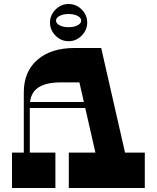

<svg xmlns="http://www.w3.org/2000/svg" viewBox="-20 -940 784 960"><path d="M324 0V-177H704V0ZM40 0V-177H257V0ZM99 -478Q99 -582 167 -641Q235 -700 352 -700H486L614 -138H466L377 -528H283Q206 -528 167.5 -499.5Q129 -471 129 -410V-147L99 -148ZM109 -400V-430H530V-400ZM323 -804Q350 -804 368 -813.5Q386 -823 386 -837Q386 -851 368 -860.5Q350 -870 323 -870Q296 -870 278 -860.5Q260 -851 260 -837Q260 -823 278 -813.5Q296 -804 323 -804ZM323 -734Q285 -734 257.5 -762Q230 -790 230 -827Q230 -864 257.5 -892Q285 -920 323 -920Q361 -920 388.5 -892.5Q416 -865 416 -827Q416 -790 388.5 -762Q361 -734 323 -734Z"/></svg>

Font: Space Cowgirl
Style: Regular
Weight: 400
Designer: Valery Marier
Foundry: Valery Marier
Version: Version 1.000